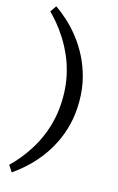

<svg xmlns="http://www.w3.org/2000/svg" viewBox="-144 -887 669 1088"><g transform="rotate(15 190.5 -343.0)"><path d="M43.7 144.5 18.7 106.8Q43 83.3 70 51.1Q97 18.9 122.6 -21.5Q148.3 -61.9 169 -110.8Q189.7 -159.7 202.1 -217.7Q214.5 -275.6 214.5 -342.9Q214.5 -410.1 201.5 -468.9Q188.6 -527.6 166.8 -577.4Q145 -627.1 119 -668.1Q93.1 -709 66.7 -740.4Q40.2 -771.8 18.7 -793.1L43.7 -829.7Q78.2 -806.7 115.4 -773Q152.6 -739.2 187.1 -695.4Q221.5 -651.6 249.2 -597.5Q276.8 -543.3 293.2 -479.9Q309.6 -416.4 309.6 -342.9Q309.6 -269.9 294.1 -206.9Q278.5 -144 251.7 -90.7Q224.8 -37.4 190.6 6.4Q156.4 50.2 118.7 84.5Q80.9 118.8 43.7 144.5Z"/></g></svg>

Font: BioRhyme ExtraBold
Style: Regular
Weight: 800
Designer: Aoife Mooney
Foundry: Aoife Mooney Type
Version: Version 1.600;gftools[0.9.33]